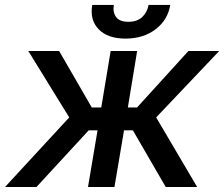

<svg xmlns="http://www.w3.org/2000/svg" viewBox="-29 -750 899 770"><path d="M-8.9 0 248.6 -279.1 84.5 -545.5H208.1L339.1 -318.9H377.1L414.8 -545.5H521L483.7 -318.9H520.6L726.6 -545.5H850.1L597.3 -279.1L761.7 0H635.7L503.9 -227.3H468.4L430 0H323.9L362.2 -227.3H326.7L117.2 0ZM566.8 -730.1H653.8Q643.8 -669.7 594.8 -632.5Q545.8 -595.2 474.1 -595.2Q403.1 -595.2 366.8 -632.5Q330.6 -669.7 340.9 -730.1H427.6Q422.6 -701 436.4 -681.8Q450.3 -662.6 485.8 -662.6Q521 -662.6 541.2 -681.6Q561.4 -700.6 566.8 -730.1Z"/></svg>

Font: Karasuma Gothic
Style: Medium Italic
Weight: 500
Italic angle: 9.39998°
Designer: Rasmus Andersson / Ryoko Nishizuka
Foundry: Genbu
Version: Version 1.00